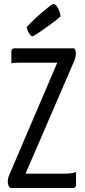

<svg xmlns="http://www.w3.org/2000/svg" viewBox="-20 -942 425 962"><path d="M19 0ZM54 -700H352Q360 -689 360 -674Q360 -656 352 -637L108 -72H302Q343 -72 361 -80V-16Q361 0 345 0H32Q19 -11 19 -31Q19 -50 27 -67L267 -628H80Q49 -628 37 -625V-683Q37 -700 54 -700ZM113 -805Q145 -841 192.5 -881.5Q240 -922 247 -922Q260 -922 270 -902.5Q280 -883 284 -861Q272 -848 221 -811Q170 -774 144 -760Q136 -760 129 -770Q122 -780 118 -791Q114 -802 113 -805Z"/></svg>

Font: Yanone Kaffeesatz
Style: Regular
Weight: 400
Designer: Yanone (Cyrillic: Daniel Pouzeot & Huerta Tipografica)
Foundry: Yanone
Version: Version 1.100;PS 001.100;hotconv 1.0.70;makeotf.lib2.5.58329